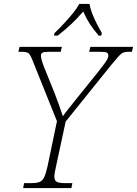

<svg xmlns="http://www.w3.org/2000/svg" viewBox="-20 -951 693 971"><path d="M97 0 102 -25H140Q165 -25 179.5 -30.5Q194 -36 203 -54Q212 -72 220 -108L268 -338L144 -647Q133 -675 124 -682Q115 -689 86 -689H73L79 -714H293L287 -689H226Q202 -689 194.5 -684.5Q187 -680 187 -670Q187 -652 202 -614L256 -480Q267 -452 279 -418.5Q291 -385 298 -363Q310 -381 328.5 -403.5Q347 -426 372 -458L476 -587Q499 -616 510 -631.5Q521 -647 524.5 -655.5Q528 -664 528 -670Q528 -680 521 -684.5Q514 -689 487 -689H431L437 -714H653L647 -689H628Q613 -689 603 -685Q593 -681 580 -666.5Q567 -652 543 -623L312 -336L263 -108Q255 -74 255 -58Q255 -37 268 -31Q281 -25 307 -25H346L341 0ZM256 -784Q276 -803 300.5 -829Q325 -855 347 -882Q369 -909 381 -931H433Q436 -909 446.5 -882Q457 -855 470.5 -829Q484 -803 495 -784L492 -771H479Q451 -804 433.5 -831Q416 -858 401 -893Q371 -858 342.5 -831Q314 -804 272 -771H253Z"/></svg>

Font: Noto Serif ExtraLight
Style: Italic
Weight: 200
Italic angle: -12°
Designer: Monotype Design Team
Foundry: Monotype Imaging Inc.
Version: Version 2.014; ttfautohint (v1.8.4.7-5d5b)